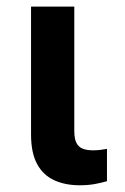

<svg xmlns="http://www.w3.org/2000/svg" viewBox="-20 -548 373 574"><path d="M72.8 -528.3H202.1V-156.7Q202.1 -132.8 208.7 -120.4Q215.3 -107.9 227.8 -103.3Q240.2 -98.6 257.8 -98.6Q270.5 -98.6 281.5 -100.1Q292.5 -101.6 299.8 -103V-6.3Q283.7 -1.5 263.4 2.2Q243.2 5.9 218.3 5.9Q174.8 5.9 141.8 -9.3Q108.9 -24.4 90.8 -57.9Q72.8 -91.3 72.8 -146Z"/></svg>

Font: Roboto SemiBold
Style: Regular
Weight: 600
Designer: Christian Robertson
Foundry: Google
Version: Version 3.009; 2024